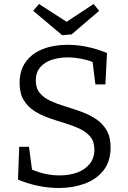

<svg xmlns="http://www.w3.org/2000/svg" viewBox="-20 -931 640 960"><path d="M159 -528Q159 -490 179 -466Q199 -442 232.5 -426.5Q266 -411 306 -399Q346 -387 386 -372.5Q426 -358 459 -336.5Q492 -315 512.5 -280.5Q533 -246 533 -194Q533 -124 497.5 -79Q462 -34 403 -12.5Q344 9 274 9Q224 9 172 -1.5Q120 -12 70 -33L76 -197H125L140 -83Q207 -54 279 -54Q326 -54 365 -68Q404 -82 428 -111Q452 -140 452 -183Q452 -223 431.5 -247.5Q411 -272 378 -287.5Q345 -303 305 -315Q265 -327 225 -341Q185 -355 152 -376Q119 -397 98.5 -430.5Q78 -464 78 -516Q78 -580 109.5 -622.5Q141 -665 195 -686Q249 -707 317 -707Q415 -707 515 -666L507 -509H457L443 -621Q415 -632 383 -638Q351 -644 319 -644Q277 -644 240.5 -632.5Q204 -621 181.5 -595Q159 -569 159 -528ZM448 -911 476 -877 338 -759 291 -755 146 -877 175 -911 313 -822Z"/></svg>

Font: Bitter
Style: Regular
Weight: 400
Designer: Sol Matas, and Bitter project Authors
Foundry: Sol Matas
Version: Version 2.001